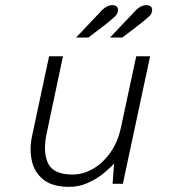

<svg xmlns="http://www.w3.org/2000/svg" viewBox="-20 -715 672 747"><path d="M249 12Q184 12 148.5 -16.5Q113 -45 103.5 -91Q94 -137 105 -187L171 -496H225L162 -198Q146 -125 166.5 -80.5Q187 -36 262 -36Q303 -36 341.5 -58Q380 -80 409.5 -121.5Q439 -163 451 -221L510 -496H564L458 0H418L424 -79Q408 -61 381.5 -39.5Q355 -18 321 -3Q287 12 249 12ZM276 -569 367 -665Q381 -681 393 -688Q405 -695 417 -695Q428 -695 433.5 -690Q439 -685 439 -677Q439 -662 427.5 -651Q416 -640 392 -621L324 -569ZM408 -569 499 -665Q513 -681 525 -688Q537 -695 549 -695Q560 -695 566 -690Q572 -685 572 -677Q572 -662 560 -651Q548 -640 524 -621L456 -569Z"/></svg>

Font: Atkinson Hyperlegible Mono ExtraLight
Style: Italic
Weight: 200
Italic angle: -12°
Monospace: yes
Designer: Elliott Scott, Megan Eiswerth, Linus Boman, Theodore Petrosky, Letters from Sweden
Foundry: Applied Design Works, Letters from Sweden
Version: Version 2.001